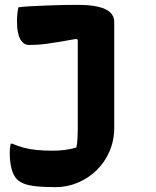

<svg xmlns="http://www.w3.org/2000/svg" viewBox="-20 -570 640 790"><path d="M300 -550Q351 -550 384.5 -542Q418 -534 434 -518.5Q450 -503 450 -481Q450 -432 450 -388.5Q450 -345 450 -304Q450 -263 450 -221.5Q450 -180 450 -136.5Q450 -93 450 -44Q450 8 430.5 53Q411 98 377.5 130.5Q344 163 300.5 181.5Q257 200 209 200Q160 200 128.5 196.5Q97 193 79.5 186Q62 179 52 170Q34 152 27 122.5Q20 93 20 59Q20 48 21 39Q22 30 24 21H30Q53 31 77 37.5Q101 44 130 47Q159 50 197 50Q221 50 246 47Q271 44 294 37Q297 25 298 12Q299 -1 299.5 -16Q300 -31 300 -50Q300 -101 300 -144Q300 -187 300 -228Q300 -269 300 -312Q300 -355 300 -406L294 -410Q255 -403 225.5 -398Q196 -393 173 -390Q150 -387 132 -386Q114 -385 99 -385Q77 -385 63.5 -408.5Q50 -432 50 -482Q50 -499 51.5 -514Q53 -529 56 -540Q78 -543 110 -544.5Q142 -546 176.5 -547.5Q211 -549 243.5 -549.5Q276 -550 300 -550Z"/></svg>

Font: Recursive Monospace Casual ExtraBold
Style: Regular
Weight: 800
Version: Version 1.047